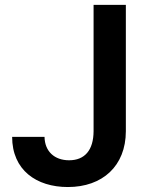

<svg xmlns="http://www.w3.org/2000/svg" viewBox="-20 -747 601 777"><path d="M358.7 -727.3V-215.9C358.3 -139.2 322.8 -98.4 259.6 -98.4C200.6 -98.4 161.2 -134.2 160.2 -193.2H29.1C29.1 -58.9 127.1 9.9 254.6 9.9C394.9 9.9 489 -75.3 489.3 -215.9V-727.3Z"/></svg>

Font: Margiela Sans Semi Bold
Style: Regular
Weight: 600
Designer: Stefan Endress, Andreas Faust
Version: Version 1.100;FEAKit 1.0